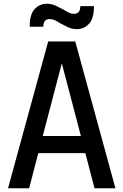

<svg xmlns="http://www.w3.org/2000/svg" viewBox="-20 -1008 661 1028"><path d="M483 -852ZM392 -852Q366 -852 344.5 -862Q323 -872 303 -883Q288 -893 274 -899.5Q260 -906 246 -906Q212 -906 212 -865H139Q139 -932 166 -960Q193 -988 230 -988Q256 -988 277.5 -978Q299 -968 319 -957Q334 -947 348 -940.5Q362 -934 376 -934Q410 -934 410 -975H483Q483 -908 456 -880Q429 -852 392 -852ZM598 0H486L437 -188H185L136 0H23L238 -786H383ZM413 -280 311 -669 209 -280Z"/></svg>

Font: Tanohe Sans Medium
Style: Regular
Weight: 500
Designer: Village Type and Design LLC
Foundry: Cooper Hewitt Smithsonian Design Museum
Version: Version 1.00;September 29, 2021;FontCreator 13.0.0.2655 64-b